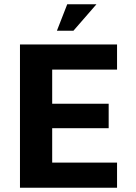

<svg xmlns="http://www.w3.org/2000/svg" viewBox="-20 -874 631 894"><path d="M525 -667V-550H223V-391H486V-277H223V-117H525V0H73V-667ZM429 -854 322 -731H245L293 -854Z"/></svg>

Font: XXII Aven Bold
Style: Regular
Weight: 700
Designer: Lecter Johnson
Foundry: Doubletwo Studios
Version: Version 1.001